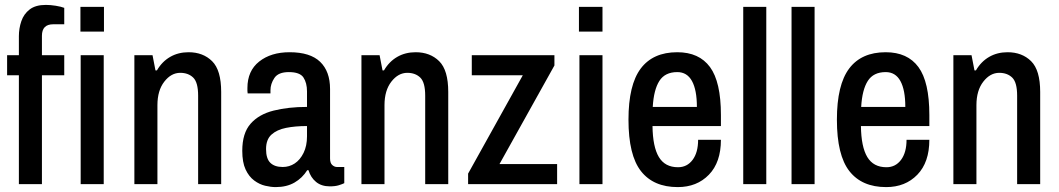

<svg xmlns="http://www.w3.org/2000/svg" viewBox="-20 -751 4320 783"><path d="M57 0V-444H9V-526H57V-604Q57 -635 67 -664.5Q77 -694 101 -712.5Q125 -731 167 -731Q186 -731 207.5 -727.5Q229 -724 242 -719V-652H197Q151 -652 151 -605V-526H242V-444H151V0ZM309 0V-526H403V0ZM308 -622V-723H404V-622Z M528 0V-526H602L614 -464H620Q641 -500 674 -519Q707 -538 749 -538Q808 -538 845 -501.5Q882 -465 882 -376V0H788V-361Q788 -415 768 -434.5Q748 -454 715 -454Q678 -454 650 -418Q622 -382 622 -322V0Z M1104 12Q1085 12 1061.5 6.5Q1038 1 1016.5 -15Q995 -31 981.5 -60Q968 -89 968 -136Q968 -208 1002 -246.5Q1036 -285 1096 -300Q1156 -315 1232 -315V-378Q1232 -413 1217.5 -435Q1203 -457 1158 -457Q1115 -457 1099 -433Q1083 -409 1083 -383V-370H990Q989 -375 989 -380Q989 -385 989 -392Q989 -462 1037 -500Q1085 -538 1161 -538Q1245 -538 1285.5 -499Q1326 -460 1326 -388V-105Q1326 -86 1335 -78Q1344 -70 1354 -70H1384V-4Q1376 0 1361.5 4.5Q1347 9 1325 9Q1291 9 1269 -9Q1247 -27 1238 -57H1233Q1213 -25 1181 -6.5Q1149 12 1104 12ZM1133 -70Q1160 -70 1182 -84.5Q1204 -99 1218 -127.5Q1232 -156 1232 -195V-237Q1184 -237 1146.5 -229.5Q1109 -222 1087 -202Q1065 -182 1065 -143Q1065 -104 1082.5 -87Q1100 -70 1133 -70Z M1454 0V-526H1528L1540 -464H1546Q1567 -500 1600 -519Q1633 -538 1675 -538Q1734 -538 1771 -501.5Q1808 -465 1808 -376V0H1714V-361Q1714 -415 1694 -434.5Q1674 -454 1641 -454Q1604 -454 1576 -418Q1548 -382 1548 -322V0Z M1889 0V-43L2112 -444H1904V-526H2241V-484L2017 -82H2252V0Z M2343 0V-526H2437V0ZM2341 -622V-723H2437V-622Z M2744 12Q2645 12 2594 -53Q2543 -118 2543 -263Q2543 -405 2593 -471.5Q2643 -538 2742 -538Q2831 -538 2875.5 -477.5Q2920 -417 2920 -282V-237H2641Q2642 -152 2667 -110.5Q2692 -69 2745 -69Q2782 -69 2804.5 -99Q2827 -129 2827 -181H2920Q2920 -89 2871 -38.5Q2822 12 2744 12ZM2642 -315H2822Q2822 -384 2802 -420.5Q2782 -457 2742 -457Q2692 -457 2669 -421Q2646 -385 2642 -315Z M3011 0V-723H3105V0Z M3208 0V-723H3302V0Z M3594 12Q3495 12 3444 -53Q3393 -118 3393 -263Q3393 -405 3443 -471.5Q3493 -538 3592 -538Q3681 -538 3725.5 -477.5Q3770 -417 3770 -282V-237H3491Q3492 -152 3517 -110.5Q3542 -69 3595 -69Q3632 -69 3654.5 -99Q3677 -129 3677 -181H3770Q3770 -89 3721 -38.5Q3672 12 3594 12ZM3492 -315H3672Q3672 -384 3652 -420.5Q3632 -457 3592 -457Q3542 -457 3519 -421Q3496 -385 3492 -315Z M3868 0V-526H3942L3954 -464H3960Q3981 -500 4014 -519Q4047 -538 4089 -538Q4148 -538 4185 -501.5Q4222 -465 4222 -376V0H4128V-361Q4128 -415 4108 -434.5Q4088 -454 4055 -454Q4018 -454 3990 -418Q3962 -382 3962 -322V0Z"/></svg>

Font: Archivo Narrow Medium
Style: Regular
Weight: 500
Designer: Hector Gatti
Foundry: Omnibus-Type
Version: Version 3.002